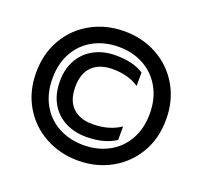

<svg xmlns="http://www.w3.org/2000/svg" viewBox="-125 -858 1074 1018"><g transform="rotate(20 411.5 -349.5)"><path d="M45 -349Q45 -456 93.5 -539Q142 -622 226 -668Q310 -714 412 -714Q514 -714 597.5 -668Q681 -622 729.5 -539Q778 -456 778 -349Q778 -242 729.5 -159.5Q681 -77 597.5 -31Q514 15 412 15Q310 15 226 -31Q142 -77 93.5 -159.5Q45 -242 45 -349ZM686 -349Q686 -433 650 -496Q614 -559 552 -592.5Q490 -626 412 -626Q333 -626 270.5 -592.5Q208 -559 172.5 -496.5Q137 -434 137 -349Q137 -264 173 -201Q209 -138 271.5 -105Q334 -72 412 -72Q489 -72 551.5 -105Q614 -138 650 -201Q686 -264 686 -349ZM179 -348Q179 -419 209 -471Q239 -523 291.5 -550.5Q344 -578 411 -578Q512 -578 570 -539V-463Q512 -504 421 -504Q348 -504 307 -464.5Q266 -425 266 -348Q266 -271 306.5 -232Q347 -193 418 -193Q511 -193 576 -237V-161Q512 -118 409 -118Q343 -118 290.5 -145.5Q238 -173 208.5 -225Q179 -277 179 -348Z"/></g></svg>

Font: Prompt
Style: Regular
Weight: 400
Designer: Katatrad Team
Foundry: CadsonDemak
Version: Version 1.001